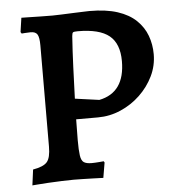

<svg xmlns="http://www.w3.org/2000/svg" viewBox="-49 -690 667 743"><g transform="rotate(-5 284.5 -318.5)"><path d="M47 8 55 -53Q96 -60 110 -76.5Q124 -93 124 -136L125 -529Q125 -560 118 -571.5Q111 -583 92 -583Q82 -583 69.5 -582Q57 -581 57 -581L53 -587L61 -642Q68 -642 89.5 -641.5Q111 -641 136 -640.5Q161 -640 182 -640Q194 -640 217.5 -641Q241 -642 266 -643Q291 -644 308.5 -644.5Q326 -645 326 -645Q390 -645 434.5 -630.5Q479 -616 506.5 -589.5Q534 -563 546.5 -529Q559 -495 559 -457Q559 -412 539.5 -372Q520 -332 487 -300.5Q454 -269 411.5 -250.5Q369 -232 323 -232H238L237 -151Q237 -112 240 -91.5Q243 -71 253 -64.5Q263 -58 283 -58Q296 -58 313 -59.5Q330 -61 330 -61L333 -56L323 3Q323 3 310.5 2.5Q298 2 279.5 1.5Q261 1 241.5 0.5Q222 0 208 0Q189 0 162 1Q135 2 109 3.5Q83 5 65.5 6.5Q48 8 47 8ZM334 -299Q434 -319 434 -441Q434 -509 396 -540Q358 -571 274 -571Q259 -571 255.5 -568.5Q252 -566 251 -554Q247 -497 244.5 -434Q242 -371 240 -312Z"/></g></svg>

Font: Alegreya SemiBold
Style: Regular
Weight: 600
Designer: Juan Pablo del Peral
Foundry: Huerta Tipografica
Version: Version 2.009